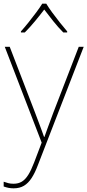

<svg xmlns="http://www.w3.org/2000/svg" viewBox="-26 -783 476 1046"><path d="M0 -528H27L164 -172Q176 -140 185.5 -115Q195 -90 202 -70.5Q209 -51 214 -37H216Q224 -59 235.5 -91Q247 -123 264 -168L403 -528H430L181 115Q165 158 146.5 186.5Q128 215 104.5 229Q81 243 48 243Q34 243 21 240.5Q8 238 -6 233V207Q8 212 20 215Q32 218 48 218Q74 218 93 206.5Q112 195 128 169.5Q144 144 160 102L201 -6ZM226 -763Q238 -743 258 -715.5Q278 -688 300 -660.5Q322 -633 340 -612V-606H319Q291 -634 263.5 -668.5Q236 -703 215 -731Q194 -703 165.5 -668.5Q137 -634 109 -606H88V-612Q107 -633 129 -660.5Q151 -688 171.5 -715.5Q192 -743 204 -763Z"/></svg>

Font: Noto Sans Thai Thin
Style: Regular
Weight: 250
Designer: Monotype Design Team
Foundry: Monotype Imaging Inc.
Version: Version 2.001